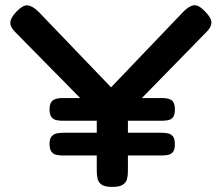

<svg xmlns="http://www.w3.org/2000/svg" viewBox="-20 -721 868 752"><path d="M784 -675Q808 -651 808 -632.5Q808 -614 786 -593L481 -281V-50Q481 -33 477.5 -19.5Q474 -6 461 2.5Q448 11 420 11Q391 11 378.5 2.5Q366 -6 362.5 -20Q359 -34 359 -52V-271L42 -593Q20 -614 20.5 -632.5Q21 -651 44 -675Q70 -702 88.5 -700Q107 -698 130 -676L415 -379L699 -676Q722 -699 740.5 -700.5Q759 -702 784 -675ZM226 -112Q213 -112 201 -114.5Q189 -117 181.5 -127Q174 -137 174 -157Q174 -177 182 -186.5Q190 -196 202 -198.5Q214 -201 227 -201H613Q627 -201 638.5 -198.5Q650 -196 657.5 -186.5Q665 -177 665 -156Q665 -136 658 -126.5Q651 -117 639 -114.5Q627 -112 613 -112ZM226 -248Q213 -248 201 -250.5Q189 -253 181.5 -262.5Q174 -272 174 -292Q174 -318 186.5 -327.5Q199 -337 225 -337H615Q642 -337 653.5 -327.5Q665 -318 665 -292Q665 -272 658 -262.5Q651 -253 639 -250.5Q627 -248 613 -248Z"/></svg>

Font: Fredoka Expanded Medium
Style: Regular
Weight: 500
Width: 7
Designer: Ben Nathan
Foundry: Milena B. Brandão, Ben Nathan
Version: Version 2.001